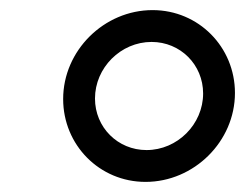

<svg xmlns="http://www.w3.org/2000/svg" viewBox="-20 -752 485 380"><path d="M268 -392C364 -392 445 -472 445 -568C445 -659 373 -732 282 -732C186 -732 105 -652 105 -556C105 -465 177 -392 268 -392ZM270 -455C213 -455 168 -500 168 -557C168 -618 219 -669 280 -669C337 -669 382 -624 382 -567C382 -506 331 -455 270 -455Z"/></svg>

Font: Uncut Sans Book Italic
Style: Regular
Weight: 350
Italic angle: -11°
Designer: Kasper Nordkvist
Foundry: UNCUT.wtf
Version: Version 1.304;Glyphs 3.2 (3246)